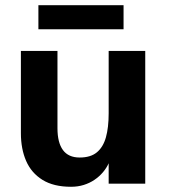

<svg xmlns="http://www.w3.org/2000/svg" viewBox="-20 -703 656 735"><path d="M536 -508V0H396V-78Q388 -60 374 -43.5Q360 -27 341.5 -14.5Q323 -2 300.5 5Q278 12 252 12Q185 12 142.5 -14.5Q100 -41 80 -87Q60 -133 60 -193V-508H200V-212Q200 -157 221 -128.5Q242 -100 285 -100Q327 -100 351 -120Q375 -140 385.5 -177.5Q396 -215 396 -269V-508ZM127 -591V-683H453V-591Z"/></svg>

Font: Inclusive Sans
Style: Regular
Weight: 400
Designer: Olivia King
Foundry: Olivia King
Version: Version 2.004